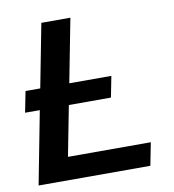

<svg xmlns="http://www.w3.org/2000/svg" viewBox="-78 -757 750 827"><g transform="rotate(-10 296.5 -344.0)"><path d="M39.6 -410.6H104L157.7 -688H284.7L231 -410.6H415L397 -318.8H212.9L170.4 -99.6H532.7L513.2 0H24.4L85.9 -318.8H21.5Z"/></g></svg>

Font: Arimo SemiBold
Style: Italic
Weight: 600
Italic angle: -12°
Version: Version 1.33